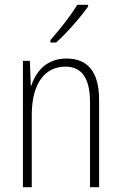

<svg xmlns="http://www.w3.org/2000/svg" viewBox="-20 -784 507 804"><path d="M349 -757V-764H304C274 -716 234 -665 191 -616V-606H215C258 -644 317 -711 349 -757ZM258 -539C175 -539 130 -484 111 -425H109L105 -529H76V0H113V-302C113 -439 171 -505 254 -505C319 -505 357 -461 357 -356V0H395V-365C395 -485 346 -539 258 -539Z"/></svg>

Font: Noto Sans Tamil Condensed ExtraLight
Style: Regular
Weight: 200
Width: 3
Designer: Jelle Bosma - Monotype Design Team
Foundry: Monotype Imaging Inc.
Version: Version 2.004